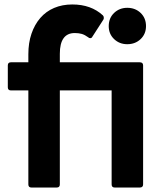

<svg xmlns="http://www.w3.org/2000/svg" viewBox="-20 -803 735 860"><path d="M121 37Q107 37 107 23V-398H29Q15 -398 15 -412V-510Q15 -524 29 -524H107V-560Q107 -611 121 -652Q135 -693 160.5 -722.5Q186 -752 222.5 -767.5Q259 -783 304 -783Q388 -783 441 -734Q445 -730 445 -723Q445 -718 443 -715L394 -639Q391 -632 384 -632Q379 -632 375 -636Q360 -647 346.5 -651Q333 -655 315 -655Q248 -655 248 -562V-524H606Q621 -524 621 -510V23Q621 37 606 37H494Q480 37 480 23V-398H248V23Q248 37 234 37ZM550 -605Q515 -605 491 -628Q467 -651 467 -686Q467 -722 491 -745Q515 -768 550 -768Q586 -768 610 -745Q634 -722 634 -686Q634 -651 610 -628Q586 -605 550 -605Z"/></svg>

Font: LINE Seed JP_TTF Bold
Style: Regular
Weight: 700
Designer: LINE & Fontrix & Fontworks
Version: Version 1.009